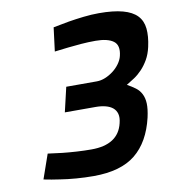

<svg xmlns="http://www.w3.org/2000/svg" viewBox="-78 -742 752 822"><g transform="rotate(-10 298.0 -330.5)"><path d="M205 -646Q239 -653 274 -659Q304 -664 339 -668Q374 -672 406 -672Q469 -672 509.5 -661Q550 -650 571 -628Q592 -606 595.5 -572Q599 -538 589 -493Q582 -462 569 -439.5Q556 -417 540 -400Q524 -383 506 -371Q488 -359 471 -349Q491 -338 506.5 -326.5Q522 -315 531 -297.5Q540 -280 541 -256Q542 -232 534 -196Q510 -93 446 -41Q382 11 264 11Q226 11 188 8Q150 5 119 0Q83 -5 49 -12L86 -118Q116 -114 149 -110Q177 -107 210 -105Q243 -103 274 -103Q391 -103 412 -193Q418 -217 413.5 -233Q409 -249 397 -259Q385 -269 366 -274Q347 -279 323 -279H189L214 -386H347Q365 -386 383.5 -393.5Q402 -401 418.5 -413.5Q435 -426 447 -442.5Q459 -459 463 -476Q474 -521 449 -539.5Q424 -558 371 -558Q340 -558 308.5 -555.5Q277 -553 251 -550Q220 -546 192 -543L205 -646Z"/></g></svg>

Font: Panefresco 800wt
Style: Italic
Weight: 800
Foundry: Campivisivi & Chank Co
Version: Version 1.001